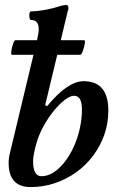

<svg xmlns="http://www.w3.org/2000/svg" viewBox="-20 -745 461 778"><path d="M104 13Q15 13 15 -85Q15 -96 16.5 -106.5Q18 -117 21 -128L131 -587Q134 -601 135.5 -610Q137 -619 137 -626Q137 -664 106 -664Q101 -664 99.5 -673Q98 -682 99.5 -690.5Q101 -699 106 -699Q130 -699 163 -705Q196 -711 226 -721Q241 -725 246 -725Q257 -725 257 -716Q257 -710 257 -707Q257 -704 255 -702L163 -319L171 -315Q254 -416 319 -416Q419 -416 419 -297Q419 -246 403 -200Q387 -154 358 -115Q329 -76 289.5 -47.5Q250 -19 203 -3Q156 13 104 13ZM148 -31Q173 -31 196.5 -46Q220 -61 241 -87.5Q262 -114 278 -148.5Q294 -183 303 -222.5Q312 -262 312 -302Q312 -357 280 -357Q264 -357 241.5 -339.5Q219 -322 196.5 -294Q174 -266 156 -233Q138 -200 129 -169Q122 -145 118 -125Q114 -105 114 -93Q114 -31 148 -31ZM28 -523Q24 -523 26 -538Q28 -553 33 -567.5Q38 -582 42 -582H321Q326 -582 323.5 -567.5Q321 -553 315.5 -538Q310 -523 305 -523Z"/></svg>

Font: Junicode VF
Style: Italic
Weight: 400
Italic angle: -11°
Designer: Peter S. Baker
Version: Version 2.209